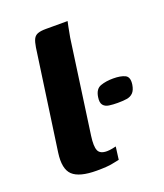

<svg xmlns="http://www.w3.org/2000/svg" viewBox="-102 -575 553 649"><g transform="rotate(-20 174.5 -250.5)"><path d="M136 4Q74 4 50 -18.5Q26 -41 34 -98L85 -458Q88 -477 93 -487Q98 -497 108.5 -501Q119 -505 138 -505H216Q215 -502 212 -486Q209 -470 205 -449L158 -113Q153 -77 159.5 -61.5Q166 -46 191 -46Q199 -46 210 -48Q221 -50 224 -51L218 -5Q211 -4 193 0Q175 4 136 4ZM225 -228Q229 -256 248.5 -263Q268 -270 294 -270Q321 -270 336.5 -262.5Q352 -255 348 -228Q345 -209 336 -200Q327 -191 313 -189Q299 -187 281 -187Q264 -187 250 -189Q236 -191 229 -200Q222 -209 225 -228Z"/></g></svg>

Font: Genos Thin SemiBold
Style: Italic
Weight: 600
Italic angle: -8°
Version: Version 1.010